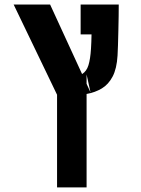

<svg xmlns="http://www.w3.org/2000/svg" viewBox="-20 -606 626 851"><path d="M232.9 224.6V-186L40.5 -585.9H202.1L343.8 -277.8Q363.8 -290 372.1 -317.1Q380.4 -344.2 383.3 -390.1Q384.3 -403.3 384.8 -419.7Q385.3 -436 385.7 -453.6H337.4V-585.9H506.3Q506.3 -566.4 505.9 -534.9Q505.4 -503.4 504.6 -468.8Q503.9 -434.1 502.9 -404.8Q502 -375.5 501 -359.9Q497.6 -301.8 479.2 -266.8Q460.9 -231.9 431.4 -214.1Q401.9 -196.3 363.8 -189.5V224.6ZM363.8 -234.4 381.3 -196.3 363.8 -275.9Z"/></svg>

Font: Cascadia Mono PL
Style: Bold
Weight: 700
Monospace: yes
Designer: Aaron Bell
Foundry: Saja Typeworks
Version: Version 2404.023; ttfautohint (v1.8.4)